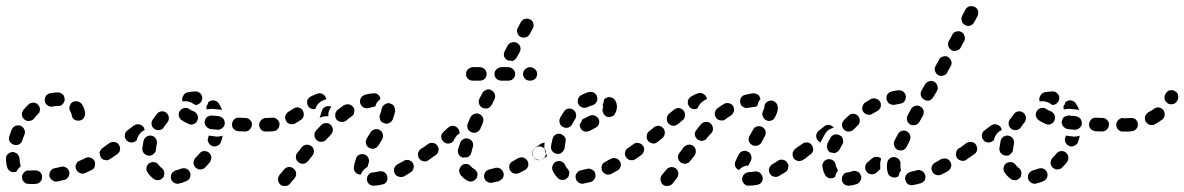

<svg xmlns="http://www.w3.org/2000/svg" viewBox="-27 -586 3935 638"><path d="M100 23Q104 21 107 18Q110 14 112 10Q113 6 113 2Q113 -8 106 -14Q99 -20 90 -20Q79 -20 69 -19V-20Q59 -20 53 -13Q46 -6 46 3Q46 7 48 12Q50 16 53 19Q56 22 60 24Q64 25 69 25Q80 26 92 25Q96 25 100 23ZM203 -15Q201 -24 193 -29Q185 -34 176 -32Q166 -29 155 -27Q146 -26 141 -18Q136 -10 137 -1Q138 3 141 7Q143 11 147 13Q151 16 155 17Q159 18 164 17Q175 15 186 12Q195 10 200 2Q205 -6 203 -15ZM288 -33Q289 -38 289 -42Q289 -47 287 -51Q283 -59 274 -62Q265 -65 257 -61Q248 -56 238 -52Q229 -49 226 -40Q222 -32 226 -23Q228 -19 231 -16Q234 -13 238 -11Q243 -9 247 -9Q251 -9 256 -11Q266 -15 277 -21Q281 -22 284 -26Q287 -29 288 -33ZM-3 -30Q-7 -43 -7 -57Q-8 -66 -2 -73Q5 -80 14 -81Q18 -81 23 -79Q27 -78 30 -75Q34 -72 35 -68Q37 -64 38 -59Q38 -50 40 -42Q41 -40 41 -37Q41 -35 41 -32Q39 -31 37 -29Q31 -23 28 -16Q27 -16 26 -15Q25 -15 24 -15Q15 -12 7 -17Q-1 -22 -3 -30ZM350 -73Q351 -78 350 -82Q349 -86 346 -90Q341 -98 332 -99Q323 -101 315 -95L314 -94Q310 -92 308 -88Q305 -84 304 -80Q304 -75 305 -71Q306 -67 308 -63Q313 -55 323 -54Q332 -52 339 -58L341 -59Q345 -61 347 -65Q349 -69 350 -73ZM19 -105Q23 -104 27 -104Q32 -104 36 -106Q40 -108 43 -112Q46 -115 47 -119Q50 -129 54 -138Q56 -142 56 -147Q56 -151 54 -155Q52 -160 49 -163Q46 -166 42 -168Q33 -171 25 -168Q16 -164 12 -156Q8 -145 4 -133Q1 -124 5 -116Q10 -108 19 -105ZM46 -204Q46 -200 48 -196Q51 -192 54 -189Q61 -183 70 -184Q80 -185 86 -192Q92 -200 98 -206Q102 -209 104 -213Q105 -218 106 -222Q106 -226 104 -231Q103 -235 99 -238Q93 -245 84 -245Q74 -245 68 -239Q59 -231 51 -221Q48 -217 47 -213Q45 -209 46 -204ZM238 -246Q235 -249 230 -249Q226 -250 221 -249Q217 -249 213 -246Q212 -245 211 -244Q209 -243 208 -242Q208 -240 207 -239Q206 -235 204 -232Q203 -228 204 -223Q204 -219 207 -215Q209 -212 210 -209Q210 -208 210 -207Q210 -207 211 -207Q211 -198 217 -191Q224 -185 233 -185Q242 -185 249 -191Q255 -198 256 -207Q256 -215 253 -224Q250 -232 245 -240Q242 -244 238 -246ZM125 -267Q123 -263 122 -259Q121 -255 122 -250Q123 -241 131 -236Q139 -230 148 -232Q156 -234 166 -234Q175 -233 181 -240Q188 -247 188 -256Q188 -260 186 -265Q185 -269 182 -272Q178 -275 174 -277Q170 -279 166 -279Q152 -279 140 -276Q135 -276 132 -273Q128 -271 125 -267Z M604 -14Q602 -18 599 -21Q596 -24 591 -26Q587 -27 583 -27Q578 -27 574 -25Q566 -22 558 -20Q553 -19 550 -16Q546 -13 544 -10Q541 -6 541 -1Q540 3 541 7Q543 16 551 21Q559 26 568 24Q580 21 592 16Q601 12 604 4Q608 -5 604 -14ZM500 13Q496 13 491 12Q487 11 483 8Q472 0 464 -12Q458 -20 460 -29Q461 -38 469 -44Q473 -46 477 -47Q481 -48 486 -47Q490 -47 494 -44Q498 -42 500 -38Q505 -32 510 -28Q515 -24 517 -20Q519 -15 519 -10Q519 -7 518 -4Q518 -3 518 -2Q517 0 517 1Q516 3 515 4Q512 7 508 10Q504 12 500 13ZM675 -64Q675 -69 672 -73Q670 -77 667 -79Q659 -85 650 -84Q641 -83 635 -75Q629 -68 622 -61Q616 -54 616 -44Q617 -35 623 -29Q627 -26 631 -24Q635 -22 639 -23Q644 -23 648 -25Q652 -26 655 -30Q663 -38 671 -48Q673 -51 674 -56Q676 -60 675 -64ZM368 -105Q366 -109 362 -111Q358 -114 354 -114Q349 -115 345 -114Q340 -113 337 -111L315 -95Q311 -93 309 -89Q307 -85 306 -81Q305 -76 306 -72Q307 -68 310 -64Q315 -56 324 -55Q333 -53 341 -59L363 -74Q370 -79 372 -88Q373 -97 368 -105ZM446 -94Q448 -106 450 -118Q452 -127 460 -132Q468 -137 477 -135Q486 -133 491 -125Q496 -117 494 -108Q492 -98 491 -89Q491 -84 489 -81Q486 -77 483 -74Q481 -72 479 -71Q476 -70 474 -69Q473 -69 473 -69Q471 -69 469 -69Q468 -69 466 -69Q457 -70 451 -77Q445 -84 446 -94ZM696 -102Q691 -100 687 -99Q683 -99 678 -101Q670 -104 666 -112Q661 -121 665 -129Q666 -133 667 -136Q668 -135 670 -135Q681 -134 693 -132Q701 -132 710 -134Q711 -135 713 -135Q711 -125 707 -114Q706 -110 703 -107Q700 -104 696 -102ZM448 -151Q451 -152 454 -154Q453 -156 452 -159Q451 -161 450 -164Q444 -171 435 -173Q426 -174 418 -169L397 -153Q389 -148 388 -139Q386 -129 392 -122Q394 -118 398 -116Q402 -113 406 -113Q411 -112 415 -113Q419 -114 423 -117L428 -120Q428 -121 428 -123Q430 -131 435 -138Q440 -146 448 -151ZM875 -155Q878 -158 880 -162Q881 -166 882 -171Q882 -180 875 -187Q868 -193 859 -193L857 -194Q852 -194 848 -192Q844 -190 841 -187Q838 -184 836 -180Q834 -176 834 -171Q834 -167 836 -162Q838 -158 841 -155Q844 -152 848 -150Q852 -149 857 -149H859Q863 -148 868 -150Q872 -152 875 -155ZM803 -156Q806 -159 808 -163Q810 -167 810 -171Q811 -181 804 -187Q798 -194 789 -194L767 -195Q762 -195 758 -194Q754 -192 751 -189Q748 -186 746 -182Q744 -178 744 -173Q743 -164 750 -157Q756 -151 765 -150L787 -149Q792 -149 796 -151Q800 -152 803 -156ZM487 -157Q495 -152 504 -154Q513 -156 518 -164Q523 -172 529 -179Q535 -186 534 -196Q533 -205 526 -211Q519 -217 510 -216Q500 -215 495 -208Q487 -198 480 -188Q475 -180 477 -171Q479 -162 487 -157ZM720 -175Q720 -179 719 -184Q717 -188 715 -192Q712 -195 708 -197Q704 -199 699 -200Q689 -201 679 -202Q674 -203 670 -201Q666 -200 662 -198Q658 -195 656 -191Q654 -187 653 -183Q652 -173 658 -166Q664 -159 673 -157Q683 -156 695 -155Q704 -154 711 -160Q719 -166 720 -175ZM617 -174Q622 -176 625 -179Q628 -183 629 -187Q633 -195 629 -204Q625 -212 617 -216Q608 -219 603 -223Q595 -229 586 -227Q577 -226 571 -218Q566 -211 567 -202Q569 -192 576 -187Q586 -180 600 -174Q604 -172 609 -172Q613 -172 617 -174ZM665 -246Q666 -247 667 -248Q668 -248 669 -249Q677 -254 686 -252Q695 -250 700 -242Q707 -232 711 -220Q707 -222 702 -222Q691 -223 682 -224Q673 -225 665 -223Q662 -223 660 -222Q659 -225 659 -228Q658 -230 659 -233Q663 -238 665 -245Q665 -245 665 -246ZM595 -279Q607 -282 622 -282Q631 -283 638 -276Q645 -270 645 -261Q645 -251 639 -245Q633 -238 623 -237Q618 -239 616 -241Q609 -246 601 -248Q592 -251 583 -249Q581 -249 580 -249Q580 -249 580 -250Q580 -250 579 -251Q577 -260 582 -268Q586 -276 595 -279Z M948 -26Q941 -32 932 -31Q923 -30 917 -23Q908 -12 902 -5Q899 -1 898 3Q896 7 897 12Q897 16 899 20Q901 24 904 27Q911 33 921 32Q930 32 936 25Q943 17 952 6Q958 -1 957 -11Q956 -20 948 -26ZM1260 1Q1259 -4 1257 -7Q1254 -11 1251 -13Q1247 -16 1242 -17Q1238 -17 1234 -17Q1223 -14 1213 -13Q1208 -13 1204 -11Q1200 -9 1197 -5Q1195 -2 1193 2Q1192 7 1192 11Q1193 20 1200 26Q1207 32 1217 31Q1230 30 1243 27Q1252 26 1257 18Q1262 10 1260 1ZM1347 -27Q1348 -31 1348 -36Q1347 -40 1345 -44Q1340 -52 1331 -54Q1321 -56 1314 -51Q1303 -45 1294 -40Q1290 -38 1287 -34Q1284 -31 1283 -27Q1282 -22 1282 -18Q1283 -13 1285 -9Q1289 -1 1298 1Q1307 4 1316 0Q1326 -6 1337 -13Q1341 -16 1344 -19Q1346 -23 1347 -27ZM1153 -15Q1150 -19 1149 -23Q1148 -27 1149 -32Q1151 -45 1156 -59Q1157 -63 1160 -67Q1163 -70 1167 -72Q1171 -74 1176 -74Q1180 -74 1184 -73Q1193 -70 1197 -61Q1201 -53 1198 -44Q1196 -37 1194 -31Q1186 -27 1180 -20Q1175 -14 1172 -6Q1171 -6 1170 -6Q1169 -6 1168 -6Q1163 -7 1159 -9Q1156 -11 1153 -15ZM1008 -100Q1001 -106 991 -105Q982 -104 976 -97L961 -78Q958 -75 957 -71Q956 -66 956 -62Q957 -57 959 -53Q961 -50 965 -47Q968 -44 972 -43Q977 -41 981 -42Q986 -42 990 -45Q993 -47 996 -50L1011 -69Q1017 -76 1016 -85Q1015 -95 1008 -100ZM1409 -90Q1407 -94 1403 -96Q1399 -98 1395 -99Q1390 -100 1386 -99Q1382 -98 1378 -95L1371 -91Q1364 -85 1362 -76Q1361 -67 1366 -59Q1369 -56 1372 -53Q1376 -51 1381 -50Q1385 -49 1389 -50Q1394 -51 1397 -54L1404 -59Q1412 -64 1413 -73Q1415 -82 1409 -90ZM1199 -95Q1203 -93 1207 -92Q1211 -91 1216 -92Q1220 -93 1224 -96Q1227 -98 1230 -102Q1237 -113 1243 -123Q1245 -127 1246 -131Q1246 -135 1245 -140Q1244 -144 1242 -148Q1239 -151 1235 -154Q1227 -159 1218 -156Q1209 -154 1204 -146Q1199 -137 1192 -126Q1187 -118 1189 -109Q1191 -100 1199 -95ZM1072 -171Q1069 -174 1065 -176Q1061 -177 1056 -177Q1052 -177 1047 -175Q1043 -173 1040 -170Q1032 -162 1023 -152Q1017 -145 1018 -136Q1018 -127 1025 -121Q1032 -114 1041 -115Q1051 -115 1057 -122Q1065 -131 1073 -139Q1079 -146 1079 -155Q1079 -164 1072 -171ZM897 -159Q900 -162 901 -167Q902 -171 902 -175Q900 -185 893 -190Q886 -196 876 -195Q868 -194 859 -194Q850 -193 843 -187Q837 -180 837 -171Q837 -162 843 -155Q850 -149 859 -149Q871 -149 882 -150Q887 -151 891 -153Q895 -155 897 -159ZM979 -194Q982 -198 982 -202Q983 -207 982 -211Q981 -215 979 -219Q974 -227 964 -229Q955 -230 948 -225Q944 -222 940 -220Q936 -217 932 -215Q924 -210 921 -201Q919 -192 924 -184Q926 -180 929 -177Q933 -175 937 -174Q942 -173 946 -173Q950 -174 954 -176Q959 -179 964 -182Q968 -185 973 -188Q977 -190 979 -194ZM1236 -189Q1238 -184 1241 -181Q1245 -178 1249 -177Q1253 -175 1257 -175Q1262 -175 1266 -177Q1270 -179 1273 -182Q1276 -185 1278 -189Q1284 -205 1286 -217Q1286 -222 1285 -226Q1284 -230 1282 -234Q1279 -238 1275 -240Q1271 -242 1267 -243Q1257 -244 1250 -238Q1243 -233 1241 -224Q1240 -216 1236 -206Q1234 -202 1234 -197Q1235 -193 1236 -189ZM1147 -230Q1144 -234 1140 -236Q1137 -239 1132 -239Q1128 -240 1123 -239Q1119 -238 1115 -236Q1105 -229 1095 -221Q1088 -215 1087 -206Q1086 -196 1091 -189Q1097 -182 1106 -181Q1116 -180 1123 -185Q1132 -193 1141 -199Q1149 -204 1150 -213Q1152 -222 1147 -230ZM1035 -194Q1036 -196 1036 -197Q1036 -199 1037 -200Q1040 -209 1042 -216Q1044 -225 1052 -230Q1060 -235 1069 -233Q1070 -233 1072 -232Q1073 -232 1074 -231Q1072 -229 1070 -225Q1065 -217 1064 -208Q1064 -203 1064 -199Q1060 -200 1056 -200Q1046 -199 1038 -196Q1037 -195 1035 -194ZM996 -235Q994 -238 994 -243Q993 -247 994 -252Q995 -256 998 -259Q1001 -263 1005 -265Q1018 -272 1029 -275Q1038 -278 1046 -273Q1054 -268 1057 -259Q1057 -258 1057 -257Q1057 -256 1057 -256Q1048 -254 1040 -249Q1033 -245 1027 -237Q1023 -231 1021 -224Q1018 -223 1015 -223Q1012 -223 1010 -224Q1005 -225 1002 -228Q998 -231 996 -235ZM1181 -229Q1173 -234 1170 -243Q1169 -247 1169 -251Q1170 -256 1172 -260Q1174 -264 1178 -267Q1181 -269 1185 -271Q1199 -275 1212 -276Q1222 -277 1229 -272Q1236 -266 1237 -257Q1237 -257 1236 -256Q1229 -251 1224 -243Q1222 -238 1220 -232Q1220 -232 1219 -232Q1218 -232 1218 -232Q1208 -230 1198 -227Q1189 -225 1181 -229Z M1644 5Q1646 1 1647 -4Q1647 -8 1646 -12Q1643 -21 1635 -26Q1627 -30 1618 -28Q1608 -25 1599 -23Q1595 -22 1591 -20Q1588 -17 1585 -13Q1583 -10 1582 -5Q1581 -1 1582 4Q1584 13 1592 18Q1600 23 1609 21Q1619 19 1631 16Q1635 14 1638 11Q1642 9 1644 5ZM1527 15Q1513 7 1504 -4Q1501 -8 1500 -12Q1498 -17 1499 -21Q1499 -25 1502 -29Q1504 -33 1507 -36Q1514 -42 1524 -41Q1533 -40 1539 -32Q1542 -28 1548 -25Q1552 -23 1554 -20Q1557 -16 1559 -12Q1559 -11 1559 -10Q1559 -9 1560 -8Q1559 -4 1559 0Q1559 1 1558 3Q1558 4 1557 5Q1553 13 1544 16Q1535 19 1527 15ZM1726 -51Q1724 -55 1720 -58Q1717 -61 1713 -62Q1708 -64 1704 -63Q1700 -63 1696 -61Q1687 -56 1678 -51Q1674 -49 1671 -46Q1668 -43 1666 -39Q1665 -34 1665 -30Q1666 -25 1667 -21Q1672 -13 1680 -10Q1689 -7 1698 -11Q1707 -16 1717 -21Q1725 -25 1728 -34Q1730 -43 1726 -51ZM1787 -73Q1788 -77 1787 -82Q1786 -86 1783 -90Q1778 -98 1769 -99Q1760 -101 1752 -95H1751Q1748 -92 1745 -89Q1743 -85 1742 -80Q1741 -76 1742 -72Q1743 -67 1746 -64Q1751 -56 1760 -54Q1770 -53 1777 -58L1778 -59Q1782 -61 1784 -65Q1786 -69 1787 -73ZM1426 -102Q1424 -106 1420 -108Q1416 -111 1412 -111Q1407 -112 1403 -111Q1398 -110 1395 -107Q1387 -101 1378 -95Q1370 -90 1369 -81Q1367 -72 1373 -64Q1378 -56 1387 -55Q1396 -53 1404 -59Q1413 -65 1421 -71Q1429 -76 1430 -86Q1432 -95 1426 -102ZM1513 -124Q1521 -128 1530 -125Q1539 -122 1543 -114Q1547 -106 1544 -97Q1541 -87 1539 -78Q1538 -74 1535 -70Q1532 -67 1528 -64Q1528 -64 1527 -64Q1526 -63 1526 -63Q1518 -64 1511 -62Q1502 -65 1497 -73Q1493 -81 1495 -90Q1498 -100 1502 -111Q1505 -120 1513 -124ZM1500 -142Q1500 -147 1499 -152Q1497 -157 1494 -160Q1488 -167 1478 -168Q1469 -168 1462 -162Q1455 -155 1447 -148Q1440 -142 1439 -133Q1439 -124 1445 -117Q1451 -110 1460 -109Q1469 -108 1476 -114Q1478 -116 1480 -117Q1480 -118 1480 -118Q1483 -126 1489 -133Q1493 -139 1500 -142ZM1539 -147Q1547 -143 1556 -146Q1565 -150 1569 -158L1577 -177Q1581 -186 1578 -194Q1575 -203 1566 -207Q1558 -211 1549 -207Q1540 -204 1536 -196L1528 -177Q1524 -168 1527 -159Q1530 -151 1539 -147ZM1576 -228Q1585 -224 1594 -226Q1602 -229 1607 -238L1616 -256Q1620 -265 1617 -273Q1614 -282 1606 -286Q1602 -289 1598 -289Q1593 -289 1589 -288Q1585 -286 1581 -283Q1578 -281 1576 -277L1566 -258Q1562 -250 1565 -241Q1568 -232 1576 -228ZM1590 -340Q1590 -349 1584 -356Q1577 -362 1568 -363H1544Q1535 -362 1528 -356Q1521 -349 1522 -340Q1521 -331 1528 -324Q1535 -318 1544 -318H1568Q1577 -318 1584 -324Q1590 -331 1590 -340ZM1685 -340Q1685 -349 1678 -356Q1672 -362 1662 -363H1639Q1630 -362 1623 -356Q1616 -349 1616 -340Q1616 -331 1623 -324Q1630 -318 1639 -318H1662Q1672 -318 1678 -324Q1685 -331 1685 -340ZM1758 -340Q1758 -349 1751 -356Q1744 -362 1735 -363H1734Q1724 -362 1718 -356Q1711 -349 1711 -340Q1711 -331 1718 -324Q1724 -318 1734 -318H1735Q1744 -318 1751 -324Q1758 -331 1758 -340ZM1650 -416 1660 -435Q1665 -443 1674 -445Q1683 -448 1691 -443Q1699 -439 1702 -430Q1704 -421 1700 -413L1690 -395Q1687 -390 1683 -387Q1679 -384 1675 -383Q1669 -385 1662 -385H1661Q1660 -385 1660 -385Q1660 -386 1659 -386Q1651 -390 1648 -399Q1646 -408 1650 -416ZM1702 -464Q1710 -459 1719 -462Q1728 -464 1733 -472L1743 -491Q1748 -499 1745 -508Q1743 -517 1735 -521Q1726 -526 1717 -523Q1709 -521 1704 -513L1694 -494Q1689 -486 1692 -477Q1694 -468 1702 -464Z M1949 8Q1951 4 1952 0Q1952 -4 1951 -9Q1949 -18 1941 -22Q1933 -27 1924 -25Q1914 -22 1904 -20Q1895 -19 1890 -11Q1884 -4 1886 5Q1887 10 1889 14Q1891 17 1895 20Q1899 23 1903 24Q1907 25 1912 24Q1923 22 1935 19Q1940 18 1943 15Q1947 12 1949 8ZM1827 6Q1816 -5 1809 -20Q1806 -29 1810 -37Q1813 -46 1822 -49Q1830 -53 1839 -49Q1848 -46 1851 -37Q1854 -30 1858 -26Q1861 -23 1863 -19Q1865 -15 1865 -11Q1864 -9 1864 -8Q1863 -5 1863 -2Q1862 0 1861 2Q1860 4 1858 5Q1852 12 1843 12Q1833 12 1827 6ZM2033 -50Q2031 -53 2027 -56Q2024 -59 2020 -60Q2015 -61 2011 -61Q2006 -60 2002 -58Q1993 -53 1984 -48Q1980 -46 1977 -43Q1974 -40 1973 -35Q1971 -31 1972 -27Q1972 -22 1974 -18Q1978 -10 1987 -7Q1996 -4 2004 -8Q2014 -13 2024 -19Q2032 -23 2035 -32Q2038 -41 2033 -50ZM2092 -90Q2090 -94 2086 -96Q2082 -98 2078 -99Q2073 -100 2069 -99Q2065 -98 2061 -95L2059 -94Q2052 -89 2050 -80Q2048 -70 2054 -63Q2056 -59 2060 -57Q2064 -54 2068 -54Q2073 -53 2077 -54Q2081 -55 2085 -57L2087 -59Q2095 -64 2096 -73Q2098 -82 2092 -90ZM1746 -64Q1744 -68 1743 -72Q1742 -77 1743 -81Q1744 -86 1746 -89Q1749 -93 1752 -96L1770 -108Q1773 -110 1776 -111Q1780 -112 1783 -112Q1782 -108 1782 -104Q1781 -95 1783 -87Q1785 -78 1790 -70Q1791 -69 1792 -68L1778 -58Q1770 -53 1761 -55Q1752 -57 1746 -64ZM1823 -75Q1832 -73 1840 -79Q1847 -85 1849 -94Q1850 -104 1852 -114Q1853 -118 1853 -122Q1852 -127 1850 -131Q1847 -134 1843 -137Q1840 -140 1835 -141Q1826 -143 1818 -138Q1811 -133 1809 -124Q1806 -112 1804 -100Q1803 -91 1808 -84Q1814 -76 1823 -75ZM1912 -191 1931 -201Q1940 -205 1949 -202Q1957 -199 1962 -191Q1966 -182 1963 -174Q1960 -165 1951 -161L1932 -151Q1923 -147 1915 -149Q1906 -152 1902 -161Q1900 -163 1900 -166Q1899 -169 1899 -172Q1901 -175 1903 -178Q1906 -183 1908 -189Q1909 -189 1910 -190Q1911 -190 1912 -191ZM1833 -177Q1834 -173 1837 -169Q1840 -166 1844 -164Q1848 -162 1852 -161Q1857 -161 1861 -162Q1865 -164 1869 -166Q1872 -169 1874 -173Q1879 -182 1884 -190Q1889 -198 1887 -207Q1886 -216 1878 -221Q1870 -227 1861 -225Q1852 -223 1847 -215Q1840 -205 1834 -194Q1832 -190 1832 -186Q1831 -181 1833 -177ZM2005 -262Q1996 -265 1988 -261Q1986 -260 1984 -259Q1982 -257 1980 -255Q1980 -254 1980 -253Q1979 -245 1976 -238Q1976 -236 1976 -234Q1977 -233 1977 -231Q1977 -230 1977 -229Q1973 -220 1977 -212Q1980 -203 1988 -199Q1992 -197 1997 -197Q2001 -197 2006 -199Q2010 -200 2013 -203Q2016 -206 2018 -211Q2023 -220 2023 -232Q2023 -242 2018 -251Q2014 -259 2005 -262ZM1895 -240Q1899 -232 1908 -229Q1917 -226 1925 -230Q1933 -234 1941 -236Q1945 -237 1949 -240Q1953 -243 1955 -247Q1957 -251 1958 -255Q1958 -259 1957 -264Q1955 -273 1947 -278Q1939 -282 1930 -280Q1917 -277 1905 -270Q1896 -266 1894 -257Q1891 -248 1895 -240Z M2219 -26Q2215 -29 2211 -30Q2207 -31 2202 -31Q2198 -30 2194 -28Q2190 -26 2187 -22L2172 -4Q2167 3 2168 12Q2169 22 2176 28Q2183 33 2192 32Q2202 31 2208 24L2222 6Q2228 -2 2227 -11Q2226 -20 2219 -26ZM2507 2Q2506 -3 2503 -6Q2501 -10 2497 -13Q2493 -15 2489 -16Q2485 -17 2480 -16Q2470 -14 2461 -14Q2457 -13 2453 -12Q2449 -10 2446 -7Q2442 -4 2441 0Q2439 5 2439 9Q2439 18 2446 25Q2452 32 2462 31Q2475 31 2490 28Q2499 26 2504 19Q2509 11 2507 2ZM2592 -28Q2593 -32 2593 -37Q2592 -41 2589 -45Q2585 -53 2575 -55Q2566 -57 2558 -52Q2548 -45 2539 -40Q2535 -38 2533 -34Q2530 -31 2529 -27Q2527 -22 2528 -18Q2529 -13 2531 -9Q2533 -6 2536 -3Q2540 0 2544 1Q2549 2 2553 2Q2557 1 2561 -1Q2572 -7 2583 -14Q2586 -16 2589 -20Q2591 -23 2592 -28ZM2441 -84Q2450 -86 2458 -82Q2467 -78 2469 -69Q2472 -60 2468 -52Q2463 -43 2460 -36Q2452 -36 2445 -33Q2436 -29 2430 -23Q2429 -22 2428 -21Q2420 -25 2416 -33Q2413 -42 2417 -50Q2421 -60 2428 -73Q2432 -81 2441 -84ZM2277 -101Q2273 -104 2269 -105Q2264 -106 2260 -105Q2255 -105 2252 -102Q2248 -100 2245 -97L2231 -78Q2225 -71 2226 -61Q2228 -52 2235 -46Q2238 -44 2243 -43Q2247 -41 2252 -42Q2256 -43 2260 -45Q2264 -47 2266 -51L2281 -69Q2286 -77 2285 -86Q2284 -95 2277 -101ZM2656 -73Q2657 -78 2656 -82Q2655 -86 2652 -90Q2647 -98 2638 -99Q2628 -101 2621 -95L2616 -92Q2612 -89 2610 -85Q2607 -81 2607 -77Q2606 -73 2607 -68Q2608 -64 2610 -60Q2616 -53 2625 -51Q2634 -50 2642 -55L2647 -59Q2651 -61 2653 -65Q2655 -69 2656 -73ZM2113 -86Q2114 -90 2113 -95Q2112 -99 2109 -102Q2103 -110 2094 -111Q2085 -113 2078 -107Q2069 -101 2061 -95Q2054 -90 2052 -81Q2050 -72 2056 -64Q2061 -57 2070 -55Q2079 -53 2087 -59Q2095 -64 2104 -71Q2108 -74 2110 -78Q2112 -81 2113 -86ZM2461 -118Q2462 -114 2465 -110Q2468 -107 2472 -104Q2480 -100 2489 -102Q2498 -104 2503 -112L2514 -133Q2517 -137 2517 -141Q2518 -146 2517 -150Q2516 -154 2513 -158Q2510 -161 2506 -164Q2498 -168 2489 -166Q2480 -164 2476 -156L2464 -135Q2461 -131 2461 -127Q2460 -122 2461 -118ZM2182 -144Q2183 -148 2181 -152Q2180 -157 2177 -160Q2171 -167 2162 -168Q2152 -168 2145 -162L2129 -149Q2122 -143 2122 -133Q2121 -124 2127 -117Q2130 -114 2134 -112Q2138 -110 2143 -109Q2147 -109 2151 -110Q2155 -112 2159 -115L2175 -128Q2178 -131 2180 -135Q2182 -139 2182 -144ZM2334 -176Q2327 -182 2318 -181Q2308 -180 2302 -173Q2295 -164 2287 -154Q2281 -147 2282 -137Q2284 -128 2291 -123Q2294 -120 2299 -119Q2303 -117 2308 -118Q2312 -119 2316 -121Q2320 -123 2322 -127Q2329 -136 2337 -144Q2343 -151 2342 -160Q2341 -170 2334 -176ZM2244 -219Q2238 -226 2228 -227Q2219 -227 2212 -221L2196 -208Q2189 -201 2189 -192Q2188 -183 2194 -176Q2200 -169 2210 -168Q2219 -168 2226 -174L2242 -187Q2249 -193 2249 -203Q2250 -212 2244 -219ZM2512 -225Q2511 -222 2508 -216Q2504 -207 2508 -199Q2511 -190 2520 -186Q2524 -184 2528 -184Q2533 -184 2537 -186Q2541 -187 2544 -190Q2547 -193 2549 -198Q2553 -206 2555 -212Q2558 -221 2558 -227Q2558 -229 2557 -230Q2557 -240 2550 -246Q2543 -252 2534 -252Q2529 -251 2525 -249Q2521 -248 2518 -244Q2515 -241 2514 -237Q2512 -232 2513 -228Q2513 -228 2513 -228Q2513 -228 2513 -228Q2512 -227 2512 -225ZM2412 -217Q2413 -221 2412 -225Q2411 -230 2409 -234Q2404 -241 2395 -243Q2385 -245 2378 -240Q2367 -234 2357 -226Q2353 -223 2351 -219Q2349 -215 2348 -211Q2348 -206 2349 -202Q2350 -198 2353 -194Q2358 -187 2368 -186Q2377 -184 2384 -190Q2393 -197 2402 -202Q2406 -205 2408 -209Q2411 -212 2412 -217ZM2269 -265Q2282 -273 2293 -276Q2302 -279 2310 -274Q2318 -270 2321 -261Q2322 -260 2322 -259Q2322 -258 2322 -257Q2316 -255 2311 -251Q2303 -246 2298 -239Q2293 -233 2291 -226Q2284 -222 2275 -224Q2266 -226 2262 -234Q2257 -242 2259 -251Q2261 -260 2269 -265ZM2475 -276Q2462 -274 2449 -271Q2440 -269 2435 -261Q2431 -253 2433 -244Q2434 -240 2436 -236Q2439 -233 2443 -230Q2447 -228 2451 -227Q2456 -227 2460 -228Q2470 -230 2480 -231Q2483 -232 2486 -232Q2488 -233 2490 -235Q2491 -239 2492 -244Q2495 -251 2500 -257Q2499 -261 2497 -265Q2495 -269 2492 -271Q2488 -274 2484 -275Q2480 -276 2475 -276Z M2834 -3Q2833 -3 2833 -4Q2833 -4 2833 -4Q2831 -7 2830 -10Q2829 -12 2827 -13Q2825 -15 2822 -16Q2818 -18 2814 -18Q2809 -19 2805 -17Q2797 -14 2790 -13Q2785 -13 2781 -11Q2777 -8 2775 -5Q2772 -1 2771 3Q2770 8 2770 12Q2772 21 2779 27Q2787 32 2796 31Q2807 30 2819 26Q2828 23 2832 14Q2837 6 2834 -3ZM3046 12Q3048 8 3048 4Q3049 -1 3047 -5Q3044 -14 3036 -18Q3028 -23 3019 -20Q3008 -17 2999 -15Q2990 -13 2985 -6Q2979 2 2981 11Q2982 15 2984 19Q2986 23 2990 26Q2994 28 2998 29Q3002 30 3007 29Q3019 27 3032 23Q3037 22 3040 19Q3044 16 3046 12ZM2715 -4Q2708 -17 2706 -31Q2705 -36 2706 -40Q2707 -44 2710 -48Q2712 -52 2716 -54Q2720 -56 2724 -57Q2734 -58 2741 -53Q2749 -47 2750 -38Q2751 -32 2754 -27Q2755 -25 2756 -23Q2757 -21 2757 -18Q2751 -11 2749 -2Q2749 0 2748 2Q2748 2 2747 3Q2747 3 2746 3Q2738 8 2729 6Q2720 4 2715 -4ZM2923 -12Q2920 -23 2920 -35Q2920 -39 2921 -44Q2922 -53 2929 -59Q2936 -65 2946 -64Q2950 -63 2954 -61Q2958 -59 2961 -56Q2963 -52 2965 -48Q2966 -43 2965 -39Q2965 -37 2965 -35Q2965 -29 2966 -24Q2967 -23 2967 -22Q2967 -21 2967 -20Q2967 -19 2966 -19Q2961 -11 2959 -2Q2959 -2 2959 -1Q2957 1 2955 2Q2953 3 2951 3Q2942 6 2934 1Q2925 -3 2923 -12ZM3131 -48Q3129 -52 3125 -55Q3122 -57 3118 -59Q3113 -60 3109 -59Q3104 -59 3100 -57Q3090 -51 3081 -46Q3077 -44 3074 -41Q3071 -37 3069 -33Q3068 -29 3068 -24Q3069 -20 3071 -16Q3075 -7 3084 -5Q3093 -2 3101 -6Q3112 -11 3122 -17Q3131 -22 3133 -31Q3136 -40 3131 -48ZM2895 -63Q2891 -65 2887 -65Q2882 -65 2878 -64Q2874 -62 2870 -59Q2863 -53 2856 -47Q2849 -41 2848 -32Q2847 -23 2853 -15Q2859 -8 2868 -7Q2877 -6 2885 -12Q2891 -18 2898 -24Q2898 -29 2898 -35Q2898 -41 2898 -47Q2899 -53 2901 -59Q2898 -62 2895 -63ZM3198 -73Q3199 -78 3198 -82Q3197 -86 3194 -90Q3189 -98 3180 -99Q3171 -101 3163 -95Q3161 -94 3159 -93Q3151 -87 3150 -78Q3148 -69 3153 -61Q3158 -54 3168 -52Q3177 -50 3184 -55Q3187 -57 3189 -59Q3193 -61 3195 -65Q3197 -69 3198 -73ZM2670 -104Q2668 -108 2664 -110Q2660 -112 2655 -113Q2651 -113 2647 -112Q2642 -111 2639 -108Q2629 -101 2621 -96Q2618 -93 2615 -89Q2613 -86 2612 -81Q2611 -77 2612 -72Q2613 -68 2615 -64Q2621 -57 2630 -55Q2639 -53 2647 -58Q2655 -64 2666 -73Q2674 -78 2675 -87Q2676 -97 2670 -104ZM2747 -139Q2756 -141 2764 -136Q2768 -134 2771 -131Q2773 -127 2774 -123Q2775 -118 2775 -114Q2774 -109 2772 -106Q2767 -98 2763 -90Q2760 -84 2755 -81Q2749 -77 2743 -77Q2741 -78 2738 -79Q2735 -79 2733 -79Q2724 -84 2722 -92Q2719 -101 2723 -110Q2727 -119 2733 -129Q2738 -137 2747 -139ZM2945 -101Q2946 -96 2949 -93Q2952 -90 2956 -88Q2960 -86 2965 -86Q2969 -86 2974 -87Q2978 -89 2981 -92Q2984 -95 2986 -99Q2991 -109 2996 -119Q3000 -128 2997 -137Q2994 -145 2986 -150Q2982 -152 2977 -152Q2973 -152 2969 -151Q2964 -149 2961 -146Q2958 -143 2956 -139Q2950 -128 2945 -118Q2943 -114 2943 -109Q2943 -105 2945 -101ZM2742 -161Q2743 -161 2744 -161Q2744 -162 2744 -162Q2744 -162 2743 -162Q2738 -169 2728 -171Q2719 -172 2712 -166L2694 -152Q2690 -149 2688 -145Q2686 -141 2685 -137Q2685 -132 2686 -128Q2687 -124 2690 -120Q2692 -118 2694 -116Q2697 -114 2700 -113Q2701 -116 2703 -120Q2708 -130 2714 -140Q2718 -148 2725 -153Q2733 -159 2742 -161ZM2810 -156Q2816 -162 2823 -169Q2830 -175 2830 -185Q2830 -194 2824 -201Q2817 -208 2808 -208Q2799 -208 2792 -201Q2784 -194 2777 -186Q2774 -183 2772 -179Q2771 -175 2771 -170Q2771 -166 2773 -162Q2775 -158 2778 -154Q2778 -154 2778 -154Q2779 -154 2779 -154Q2780 -153 2781 -152Q2788 -148 2796 -149Q2804 -150 2810 -156ZM2998 -172Q3006 -168 3015 -171Q3024 -173 3028 -181L3040 -202Q3044 -210 3042 -219Q3039 -228 3031 -232Q3023 -237 3014 -234Q3005 -232 3000 -223L2989 -203Q2985 -195 2987 -186Q2990 -177 2998 -172ZM2849 -246Q2858 -252 2867 -257Q2876 -261 2884 -258Q2893 -256 2898 -247Q2900 -243 2900 -239Q2901 -235 2899 -230Q2898 -226 2895 -223Q2892 -219 2888 -217Q2880 -213 2872 -208Q2865 -203 2857 -205Q2849 -206 2844 -212Q2843 -213 2842 -214Q2842 -214 2842 -214Q2842 -215 2841 -215Q2836 -223 2839 -232Q2841 -241 2849 -246ZM2936 -282Q2947 -285 2958 -286Q2968 -287 2975 -281Q2982 -275 2983 -266Q2984 -262 2982 -257Q2981 -253 2978 -249Q2976 -246 2972 -244Q2968 -242 2963 -241Q2955 -240 2946 -238Q2941 -237 2937 -238Q2933 -239 2929 -241Q2926 -243 2924 -245Q2922 -248 2921 -251Q2920 -252 2919 -254Q2919 -255 2919 -255Q2919 -255 2919 -256Q2917 -265 2922 -273Q2927 -280 2936 -282ZM3044 -255Q3052 -250 3061 -252Q3070 -255 3074 -263L3086 -283Q3091 -291 3088 -300Q3086 -309 3078 -314Q3070 -319 3061 -316Q3052 -314 3047 -306L3035 -285Q3031 -277 3033 -268Q3036 -259 3044 -255ZM3091 -336Q3099 -332 3108 -335Q3117 -337 3121 -346L3132 -366Q3137 -374 3134 -383Q3131 -392 3123 -397Q3115 -401 3106 -398Q3097 -396 3093 -387L3082 -367Q3077 -359 3080 -350Q3083 -341 3091 -336ZM3134 -464 3126 -450Q3122 -442 3124 -433Q3127 -424 3135 -419Q3143 -415 3152 -418Q3161 -420 3166 -429L3173 -443L3177 -449Q3181 -457 3178 -466Q3176 -475 3167 -480Q3159 -484 3150 -481Q3141 -479 3137 -470ZM3180 -503Q3188 -498 3197 -501Q3206 -504 3210 -512L3221 -532Q3225 -541 3223 -550Q3220 -559 3212 -563Q3203 -567 3194 -565Q3185 -562 3181 -554L3170 -533Q3166 -525 3169 -516Q3171 -507 3180 -503Z M3452 -14Q3450 -18 3447 -21Q3444 -24 3439 -26Q3435 -27 3431 -27Q3426 -27 3422 -25Q3414 -22 3406 -20Q3401 -19 3398 -16Q3394 -13 3392 -10Q3389 -6 3389 -1Q3388 3 3389 7Q3391 16 3399 21Q3407 26 3416 24Q3428 21 3440 16Q3449 12 3452 4Q3456 -5 3452 -14ZM3348 13Q3344 13 3339 12Q3335 11 3331 8Q3320 0 3312 -12Q3306 -20 3308 -29Q3309 -38 3317 -44Q3321 -46 3325 -47Q3329 -48 3334 -47Q3338 -47 3342 -44Q3346 -42 3348 -38Q3353 -32 3358 -28Q3363 -24 3365 -20Q3367 -15 3367 -10Q3367 -7 3366 -4Q3366 -3 3366 -2Q3365 0 3365 1Q3364 3 3363 4Q3360 7 3356 10Q3352 12 3348 13ZM3523 -64Q3523 -69 3520 -73Q3518 -77 3515 -79Q3507 -85 3498 -84Q3489 -83 3483 -75Q3477 -68 3470 -61Q3464 -54 3464 -44Q3465 -35 3471 -29Q3475 -26 3479 -24Q3483 -22 3487 -23Q3492 -23 3496 -25Q3500 -26 3503 -30Q3511 -38 3519 -48Q3521 -51 3522 -56Q3524 -60 3523 -64ZM3216 -105Q3214 -109 3210 -111Q3206 -114 3202 -114Q3197 -115 3193 -114Q3188 -113 3185 -111L3163 -95Q3159 -93 3157 -89Q3155 -85 3154 -81Q3153 -76 3154 -72Q3155 -68 3158 -64Q3163 -56 3172 -55Q3181 -53 3189 -59L3211 -74Q3218 -79 3220 -88Q3221 -97 3216 -105ZM3294 -94Q3296 -106 3298 -118Q3300 -127 3308 -132Q3316 -137 3325 -135Q3334 -133 3339 -125Q3344 -117 3342 -108Q3340 -98 3339 -89Q3339 -84 3337 -81Q3334 -77 3331 -74Q3329 -72 3327 -71Q3324 -70 3322 -69Q3321 -69 3321 -69Q3319 -69 3317 -69Q3316 -69 3314 -69Q3305 -70 3299 -77Q3293 -84 3294 -94ZM3544 -102Q3539 -100 3535 -99Q3531 -99 3526 -101Q3518 -104 3514 -112Q3509 -121 3513 -129Q3514 -133 3515 -136Q3516 -135 3518 -135Q3529 -134 3541 -132Q3549 -132 3558 -134Q3559 -135 3561 -135Q3559 -125 3555 -114Q3554 -110 3551 -107Q3548 -104 3544 -102ZM3296 -151Q3299 -152 3302 -154Q3301 -156 3300 -159Q3299 -161 3298 -164Q3292 -171 3283 -173Q3274 -174 3266 -169L3245 -153Q3237 -148 3236 -139Q3234 -129 3240 -122Q3242 -118 3246 -116Q3250 -113 3254 -113Q3259 -112 3263 -113Q3267 -114 3271 -117L3276 -120Q3276 -121 3276 -123Q3278 -131 3283 -138Q3288 -146 3296 -151ZM3723 -155Q3726 -158 3728 -162Q3729 -166 3730 -171Q3730 -180 3723 -187Q3716 -193 3707 -193L3705 -194Q3700 -194 3696 -192Q3692 -190 3689 -187Q3686 -184 3684 -180Q3682 -176 3682 -171Q3682 -167 3684 -162Q3686 -158 3689 -155Q3692 -152 3696 -150Q3700 -149 3705 -149H3707Q3711 -148 3716 -150Q3720 -152 3723 -155ZM3651 -156Q3654 -159 3656 -163Q3658 -167 3658 -171Q3659 -181 3652 -187Q3646 -194 3637 -194L3615 -195Q3610 -195 3606 -194Q3602 -192 3599 -189Q3596 -186 3594 -182Q3592 -178 3592 -173Q3591 -164 3598 -157Q3604 -151 3613 -150L3635 -149Q3640 -149 3644 -151Q3648 -152 3651 -156ZM3335 -157Q3343 -152 3352 -154Q3361 -156 3366 -164Q3371 -172 3377 -179Q3383 -186 3382 -196Q3381 -205 3374 -211Q3367 -217 3358 -216Q3348 -215 3343 -208Q3335 -198 3328 -188Q3323 -180 3325 -171Q3327 -162 3335 -157ZM3568 -175Q3568 -179 3567 -184Q3565 -188 3563 -192Q3560 -195 3556 -197Q3552 -199 3547 -200Q3537 -201 3527 -202Q3522 -203 3518 -201Q3514 -200 3510 -198Q3506 -195 3504 -191Q3502 -187 3501 -183Q3500 -173 3506 -166Q3512 -159 3521 -157Q3531 -156 3543 -155Q3552 -154 3559 -160Q3567 -166 3568 -175ZM3465 -174Q3470 -176 3473 -179Q3476 -183 3477 -187Q3481 -195 3477 -204Q3473 -212 3465 -216Q3456 -219 3451 -223Q3443 -229 3434 -227Q3425 -226 3419 -218Q3414 -211 3415 -202Q3417 -192 3424 -187Q3434 -180 3448 -174Q3452 -172 3457 -172Q3461 -172 3465 -174ZM3513 -246Q3514 -247 3515 -248Q3516 -248 3517 -249Q3525 -254 3534 -252Q3543 -250 3548 -242Q3555 -232 3559 -220Q3555 -222 3550 -222Q3539 -223 3530 -224Q3521 -225 3513 -223Q3510 -223 3508 -222Q3507 -225 3507 -228Q3506 -230 3507 -233Q3511 -238 3513 -245Q3513 -245 3513 -246ZM3443 -279Q3455 -282 3470 -282Q3479 -283 3486 -276Q3493 -270 3493 -261Q3493 -251 3487 -245Q3481 -238 3471 -237Q3466 -239 3464 -241Q3457 -246 3449 -248Q3440 -251 3431 -249Q3429 -249 3428 -249Q3428 -249 3428 -250Q3428 -250 3427 -251Q3425 -260 3430 -268Q3434 -276 3443 -279Z M3754 -174Q3753 -184 3746 -190Q3738 -195 3729 -194Q3718 -193 3707 -193Q3703 -194 3699 -192Q3694 -190 3691 -187Q3688 -184 3686 -180Q3685 -176 3685 -171Q3684 -162 3691 -155Q3697 -149 3707 -149Q3721 -148 3734 -150Q3743 -151 3749 -158Q3755 -165 3754 -174ZM3839 -220Q3833 -227 3824 -229Q3815 -230 3807 -224Q3799 -218 3789 -213Q3781 -208 3778 -199Q3776 -190 3780 -182Q3785 -174 3794 -171Q3803 -169 3811 -173Q3823 -180 3834 -188Q3842 -194 3843 -203Q3844 -212 3839 -220ZM3887 -273Q3885 -277 3882 -280Q3878 -283 3874 -285Q3866 -288 3857 -285Q3849 -281 3845 -272Q3845 -271 3844 -271Q3841 -262 3844 -253Q3848 -245 3856 -241Q3865 -238 3874 -241Q3882 -245 3886 -253Q3886 -255 3887 -256Q3889 -260 3888 -264Q3888 -269 3887 -273Z"/></svg>

Font: FRB American Cursive Guidelines Arrows Dashed Extrabold
Style: Bold Italic
Weight: 800
Italic angle: -25°
Version: Version 2.0;Modular Font Editor K font №1